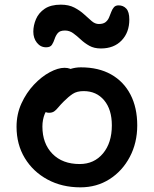

<svg xmlns="http://www.w3.org/2000/svg" viewBox="-20 -792 661 824"><path d="M325 12Q246 12 184 -21.5Q122 -55 86.5 -113.5Q51 -172 51 -248Q51 -302 72 -348Q93 -394 125.5 -428.5Q158 -463 193.5 -482Q229 -501 257 -501Q270 -501 281 -497Q281 -497 282 -496Q304 -503 327 -503Q403 -503 457 -472.5Q511 -442 540 -386Q569 -330 569 -254Q569 -179 537 -118.5Q505 -58 450 -23Q395 12 325 12ZM176 -311Q174 -307 172 -303Q162 -278 162 -249Q162 -176 205 -132Q248 -88 322 -88Q384 -88 422 -133.5Q460 -179 460 -254Q460 -322 427 -361.5Q394 -401 339 -401Q310 -401 292 -389Q274 -377 254 -357Q239 -342 230 -331Q221 -320 212.5 -314Q204 -308 190 -308Q182 -308 176 -311ZM178 -589Q154 -589 138.5 -608.5Q123 -628 123 -656Q123 -683 134.5 -710Q146 -737 172 -754.5Q198 -772 241 -772Q275 -772 299 -759.5Q323 -747 341 -730.5Q359 -714 373.5 -701.5Q388 -689 404 -689Q423 -689 433 -697Q443 -705 448 -717Q453 -729 457.5 -741Q462 -753 469 -761Q476 -769 489 -769Q509 -769 522 -755Q535 -741 535 -708Q535 -653 502 -618.5Q469 -584 413 -584Q384 -584 363.5 -595.5Q343 -607 326.5 -622.5Q310 -638 294 -649.5Q278 -661 259 -661Q237 -661 228 -650Q219 -639 214.5 -625Q210 -611 203 -600Q196 -589 178 -589Z"/></svg>

Font: Shantell Sans Light Medium
Style: Regular
Weight: 500
Version: Version 1.008;[ac192a2d6]